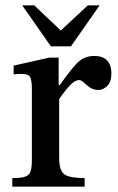

<svg xmlns="http://www.w3.org/2000/svg" viewBox="-20 -697 442 717"><path d="M296 0H26V-32Q59 -32 74.5 -37.5Q90 -43 94.5 -58Q99 -73 99 -101V-366Q99 -393 93.5 -407Q88 -421 62 -421Q47 -421 39 -420Q31 -419 31 -419V-452L165 -482H199V-379H203Q241 -433 267 -460.5Q293 -488 332 -488Q365 -488 380.5 -470.5Q396 -453 396 -424Q396 -391 380.5 -376Q365 -361 347 -361Q329 -361 315.5 -370.5Q302 -380 292.5 -389Q283 -398 276 -398Q259 -398 239 -376Q219 -354 201 -327V-106Q201 -59 221 -45.5Q241 -32 296 -32ZM245 -524H170L63 -677H108L207 -583L308 -677H352Z"/></svg>

Font: STIX Two Text Medium
Style: Regular
Weight: 500
Designer: Ross Mills, John Hudson & Paul Hanslow, Tiro Typeworks Ltd; with prior portions MicroPress Inc., and Coen Hoffman.
Foundry: Tiro Typeworks Ltd
Version: Version 2.13 b171